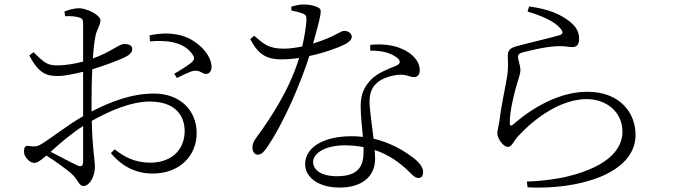

<svg xmlns="http://www.w3.org/2000/svg" viewBox="-20 -803 3040 864"><path d="M354 -77C354 -57 347 -49 325 -60C293 -75 245 -101 208 -120C253 -161 305 -205 354 -236ZM392 -348C392 -396 393 -446 395 -491C443 -506 507 -528 545 -547C565 -557 575 -568 575 -583C575 -600 557 -605 539 -605C515 -605 480 -569 398 -540C401 -585 405 -621 410 -643C417 -674 432 -690 432 -712C432 -735 370 -766 336 -766C314 -766 289 -759 270 -751L273 -730C299 -731 317 -730 334 -725C350 -721 354 -716 354 -696V-526C313 -515 277 -510 249 -509C195 -507 183 -517 131 -568L112 -554C156 -466 197 -461 242 -461C271 -461 317 -471 354 -480V-333V-280C288 -243 208 -180 170 -157C153 -146 141 -141 113 -146C93 -149 88 -141 88 -122C88 -109 92 -98 104 -86C113 -76 123 -70 133 -70C145 -70 158 -76 189 -103C228 -78 280 -41 300 -23C332 5 335 34 355 34C383 34 407 -8 407 -52C407 -87 396 -125 393 -259C473 -304 569 -346 654 -346C762 -346 811 -289 811 -213C811 -135 758 -71 655 -71C587 -71 537 -98 496 -131L479 -114C533 -48 600 -22 666 -22C790 -22 865 -103 865 -204C865 -310 786 -382 674 -382C573 -382 478 -346 392 -301ZM655 -617C726 -622 803 -618 845 -560C856 -545 856 -537 845 -525C831 -511 785 -483 764 -471L776 -452C797 -462 834 -481 850 -484C884 -490 890 -466 912 -471C927 -474 933 -489 932 -506C928 -566 856 -632 784 -646C742 -655 704 -654 653 -644Z M1291 -756C1306 -753 1325 -748 1340 -743C1357 -737 1360 -730 1359 -709C1357 -683 1350 -635 1340 -594C1316 -589 1286 -584 1257 -584C1188 -584 1167 -605 1124 -642L1106 -627C1139 -565 1172 -536 1245 -536C1271 -536 1299 -538 1326 -542C1281 -394 1193 -265 1133 -183C1121 -167 1116 -154 1116 -139C1116 -124 1123 -107 1140 -107C1157 -107 1167 -120 1179 -136C1262 -256 1337 -441 1372 -551C1439 -565 1498 -587 1529 -602C1539 -607 1563 -620 1563 -637C1563 -650 1551 -664 1529 -664C1510 -664 1491 -639 1389 -607C1427 -745 1430 -759 1414 -768C1397 -778 1369 -783 1346 -783C1329 -783 1308 -778 1291 -773ZM1616 -121C1616 -61 1598 -10 1497 -10C1424 -10 1389 -39 1389 -74C1389 -111 1439 -149 1532 -149C1562 -149 1590 -146 1616 -141ZM1646 -575C1692 -576 1734 -567 1763 -546C1783 -532 1786 -517 1762 -507C1726 -492 1682 -476 1652 -447C1620 -415 1603 -380 1603 -325C1603 -283 1609 -235 1613 -187C1597 -189 1580 -190 1563 -190C1434 -190 1353 -139 1353 -64C1353 -9 1407 41 1509 41C1608 41 1668 -8 1668 -89C1668 -100 1667 -113 1666 -128C1727 -108 1776 -74 1818 -33C1835 -17 1847 -2 1863 -2C1878 -2 1884 -13 1884 -29C1884 -50 1868 -75 1823 -105C1784 -133 1729 -163 1661 -179C1654 -240 1644 -307 1643 -336C1642 -373 1648 -403 1672 -426C1695 -449 1732 -461 1768 -466C1809 -470 1823 -456 1843 -456C1860 -456 1869 -468 1869 -488C1869 -524 1840 -563 1782 -586C1743 -602 1694 -606 1646 -601Z M2499 -678C2516 -660 2514 -650 2499 -645C2457 -632 2358 -610 2305 -595C2273 -587 2265 -573 2265 -553C2265 -532 2269 -504 2262 -459C2254 -409 2235 -325 2228 -262C2225 -241 2218 -218 2218 -202C2218 -191 2227 -171 2237 -160C2248 -147 2256 -142 2267 -142C2282 -142 2294 -170 2306 -184C2390 -277 2508 -357 2620 -357C2706 -357 2781 -302 2781 -210C2781 -138 2726 -57 2538 -10C2492 2 2420 12 2351 14L2354 40C2578 52 2840 -19 2840 -196C2840 -295 2770 -390 2623 -390C2525 -390 2408 -346 2288 -242C2280 -235 2274 -237 2274 -248C2274 -301 2288 -356 2300 -403C2309 -438 2322 -466 2322 -490C2321 -508 2311 -536 2311 -546C2311 -557 2316 -563 2331 -567C2356 -573 2426 -592 2485 -595C2529 -597 2533 -591 2556 -591C2575 -591 2586 -603 2586 -627C2586 -657 2576 -683 2536 -712C2502 -737 2452 -762 2361 -774L2354 -751C2415 -733 2473 -708 2499 -678Z"/></svg>

Font: Noto Serif CJK JP Light
Style: Regular
Weight: 300
Designer: Ryoko NISHIZUKA 西塚涼子 (kana & ideographs); Frank Grießhammer (Latin, Greek & Cyrillic); Wenlong ZHANG 张文龙 (bopomofo); San
Foundry: Adobe Systems Incorporated
Version: Version 1.001;PS 1.001;hotconv 16.6.54;makeotf.lib2.5.65590